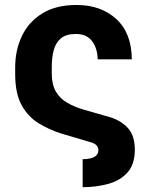

<svg xmlns="http://www.w3.org/2000/svg" viewBox="-20 -573 616 788"><path d="M319.2 195.3V80.3Q349.4 80.3 366.5 71.4Q383.5 62.5 383.9 43.3Q383.5 17.8 346.9 9.2L231.5 -24.9Q180.4 -41.2 137.4 -67.8Q94.5 -94.5 68.4 -142.2Q42.3 -190 42.3 -269.5V-296.9Q42.3 -367.5 70.1 -425.6Q98 -483.7 153.9 -518.1Q209.9 -552.6 294 -552.6Q394.2 -552.6 457.2 -495Q520.2 -437.5 521 -329.5H381Q379.6 -376.4 357.2 -405Q334.9 -433.6 291.5 -433.6Q251.1 -433.6 229.8 -415.5Q208.5 -397.4 200.5 -367Q192.5 -336.6 192.5 -299.4V-272Q192.5 -225.9 209.3 -197.1Q226.2 -168.3 255.9 -151.3Q285.5 -134.2 323.9 -122.9L433.2 -91.6Q476.9 -77.8 505 -47.4Q533 -17 533.4 41.5Q533 101.6 503.4 134.8Q473.7 168 425.1 181.5Q376.4 195 319.2 195.3Z"/></svg>

Font: Inter Zeller
Style: Bold
Weight: 700
Designer: Rasmus Andersson; Joe Bland
Foundry: zeller
Version: Version 3.015;git-dec3a8cb1